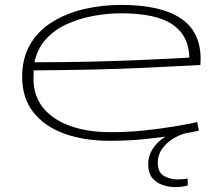

<svg xmlns="http://www.w3.org/2000/svg" viewBox="-20 -562 897 780"><path d="M426 10Q322 10 241.5 -19Q161 -48 115.5 -106Q70 -164 70 -250Q70 -326 102.5 -381.5Q135 -437 192 -472.5Q249 -508 321 -525Q393 -542 473 -542Q632 -542 713.5 -488Q795 -434 795 -322Q795 -317 794.5 -311Q794 -305 794 -298Q768 -297 706.5 -293.5Q645 -290 555.5 -286Q466 -282 354.5 -279.5Q243 -277 117 -276Q117 -268 116.5 -260Q116 -252 116 -243Q116 -171 156.5 -122.5Q197 -74 267.5 -49.5Q338 -25 429 -25Q499 -25 566 -32Q633 -39 689 -48.5Q745 -58 781 -66L788 -31Q750 -23 694.5 -13.5Q639 -4 570 3Q501 10 426 10ZM120 -309Q240 -309 346 -311.5Q452 -314 536 -317.5Q620 -321 675 -324Q730 -327 749 -328Q748 -416 681.5 -462Q615 -508 472 -508Q419 -508 362.5 -498Q306 -488 255 -465.5Q204 -443 168 -404.5Q132 -366 120 -309ZM691 198Q666 198 640.5 189.5Q615 181 598.5 160.5Q582 140 582 105Q582 71 600.5 42.5Q619 14 650 -6Q681 -26 718 -34L739 -22Q710 -15 683 1.5Q656 18 638.5 42.5Q621 67 621 98Q621 139 646.5 153Q672 167 702 167Q714 167 724 166Q734 165 742 163L743 191Q723 198 691 198Z"/></svg>

Font: Georama ExtraExtended ExtraLight
Style: Regular
Weight: 200
Width: 8
Designer: Jean-Baptiste Levee
Foundry: Production Type
Version: Version 1.000